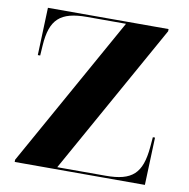

<svg xmlns="http://www.w3.org/2000/svg" viewBox="-80 -792 856 870"><g transform="rotate(10 348.0 -357.0)"><path d="M44 0H643L651 -219H641L637 -172C626 -51 583 -10 461 -10H238L626 -704V-714H71L63 -495H74L77 -542C85 -663 130 -704 253 -704H432L44 -10Z"/></g></svg>

Font: Noto Serif Display ExtraBold
Style: Regular
Weight: 800
Designer: Monotype Design Team
Foundry: Monotype Imaging Inc.
Version: Version 2.009